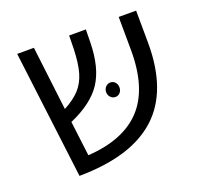

<svg xmlns="http://www.w3.org/2000/svg" viewBox="-103 -671 837 798"><g transform="rotate(-20 315.0 -272.5)"><path d="M119 10 49 -555H123L157 -272Q202 -296 227 -323.5Q252 -351 263.5 -391Q275 -431 277 -494L278 -553H352L351 -495Q349 -385 307 -320.5Q265 -256 164 -212L183 -58Q342 -68 421 -153.5Q500 -239 499 -409L498 -555H575L576 -412Q577 -200 463.5 -96Q350 8 119 10ZM401 -279Q401 -266 393 -256.5Q385 -247 372 -247Q359 -247 350.5 -256.5Q342 -266 342 -279Q342 -292 350.5 -301.5Q359 -311 372 -311Q385 -311 393 -301.5Q401 -292 401 -279Z"/></g></svg>

Font: Assistant-zap
Style: zap
Weight: 400
Designer: Hebrew By Ben Nathan, Latin by Paul Hunt
Version: Version 2.001